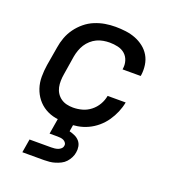

<svg xmlns="http://www.w3.org/2000/svg" viewBox="-135 -634 871 959"><g transform="rotate(20 300.0 -154.0)"><path d="M253 8Q221 8 190.5 2.5Q160 -3 134.5 -18Q109 -33 91 -56Q73 -79 63.5 -107.5Q54 -136 54 -167.5Q54 -199 59 -231L76 -331Q80 -358 90 -385Q100 -412 117 -435.5Q134 -459 157 -478Q180 -497 207 -508Q234 -519 261 -523.5Q288 -528 316 -528Q343 -528 370.5 -524.5Q398 -521 422.5 -511.5Q447 -502 467.5 -486Q488 -470 501 -448Q514 -426 518 -399Q522 -372 518 -344L517 -340H421V-342Q425 -365 418.5 -386Q412 -407 396.5 -420.5Q381 -434 359.5 -439Q338 -444 315 -444Q299 -444 281.5 -441Q264 -438 248 -430.5Q232 -423 218 -410.5Q204 -398 194.5 -383Q185 -368 179 -351Q173 -334 170 -317L154 -217Q151 -200 150.5 -182Q150 -164 153.5 -147.5Q157 -131 166 -117Q175 -103 188.5 -93.5Q202 -84 218.5 -80Q235 -76 253 -76Q277 -76 301 -82.5Q325 -89 345.5 -105Q366 -121 379 -143.5Q392 -166 396 -190H492Q487 -163 476 -137Q465 -111 448.5 -87Q432 -63 409.5 -44Q387 -25 361 -13Q335 -1 307.5 3.5Q280 8 253 8ZM92 220 104 148H219Q228 148 237 147Q246 146 254.5 143Q263 140 270 133.5Q277 127 278 118Q280 110 275 102.5Q270 95 262.5 91.5Q255 88 246.5 87Q238 86 229 86H188L215 -76H297L278 41Q294 45 308 51.5Q322 58 332 69.5Q342 81 345 97Q348 113 345 129Q343 143 336 157Q329 171 318.5 182.5Q308 194 294 201Q280 208 265.5 212.5Q251 217 236 218.5Q221 220 207 220Z"/></g></svg>

Font: Iosevka Custom Medium Oblique
Style: Regular
Weight: 500
Italic angle: -9°
Designer: Belleve Invis
Foundry: Belleve Invis
Version: Version 27.0.1